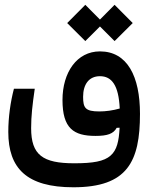

<svg xmlns="http://www.w3.org/2000/svg" viewBox="-20 -565 626 801"><path d="M286.1 216.3C512.2 216.3 564 108.9 564 -90.3C564 -245.6 511.7 -350.6 397 -350.6C300.8 -350.6 240.7 -263.2 240.7 -147.9C240.7 -29.3 287.1 2 378.4 2C428.2 2 453.1 -6.8 466.8 -31.7L479 -32.2C476.1 24.9 467.3 61.5 441.4 84C414.1 108.4 367.7 116.2 289.6 116.2C158.2 116.2 109.9 81.5 109.9 -30.3C109.9 -81.1 115.2 -127 125 -194.8H38.1C23.9 -140.6 14.6 -76.7 14.6 -14.6C14.6 137.2 91.3 216.3 286.1 216.3ZM458 -393.6 533.7 -468.8 458 -544.9 397 -483.4 335.9 -544.9 260.3 -468.8 335.9 -393.6 397 -454.6ZM479.5 -112.3C450.2 -104 420.9 -100.1 394.5 -100.1C335.9 -100.1 326.7 -114.7 326.7 -161.1C326.7 -212.4 350.6 -247.1 397 -247.1C446.3 -247.1 475.1 -209 479.5 -112.3Z"/></svg>

Font: CaskaydiaCove Nerd Font
Style: Regular
Weight: 400
Designer: Aaron Bell
Foundry: Saja Typeworks
Version: Version 2111.1;Nerd Fonts 2.3.3